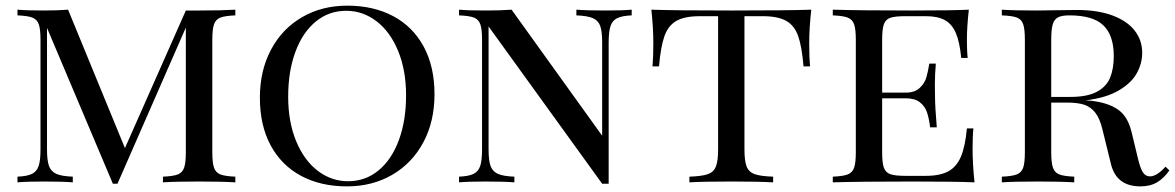

<svg xmlns="http://www.w3.org/2000/svg" viewBox="-20 -642 4137 676"><path d="M727.5 -502V-106Q727.5 -68.4 733.6 -51.3Q739.7 -34.2 756.1 -27.8Q772.5 -21.5 808.6 -20V0Q761.7 -2.9 681.6 -2.9Q595.7 -2.9 553.7 0V-20Q589.8 -21.5 606 -27.8Q622.1 -34.2 628.2 -51.3Q634.3 -68.4 634.3 -106V-544.9L393.6 4.9H377.4L145.5 -543.9V-116.2Q145.5 -77.6 152.3 -58.1Q159.2 -38.6 178 -30Q196.8 -21.5 236.3 -20V0Q200.7 -2.9 134.3 -2.9Q74.7 -2.9 41.5 0V-20Q76.2 -21.5 93 -30Q109.9 -38.6 116.2 -58.1Q122.6 -77.6 122.6 -116.2V-502Q122.6 -539.6 116.5 -556.6Q110.4 -573.7 94 -580.1Q77.6 -586.4 41.5 -587.9V-607.9Q74.2 -605 134.3 -605Q181.6 -605 219.7 -607.9L419.9 -120.6L634.3 -605H681.6Q761.7 -605 808.6 -607.9V-587.9Q772.5 -586.4 756.1 -580.1Q739.7 -573.7 733.6 -556.6Q727.5 -539.6 727.5 -502Z M1509.8 -310.1Q1509.8 -214.4 1470.5 -140.9Q1431.2 -67.4 1361.1 -26.6Q1291 14.2 1201.7 14.2Q1109.4 14.2 1040.3 -22.7Q971.2 -59.6 933.1 -129.9Q895 -200.2 895 -297.9Q895 -393.6 934.3 -467.3Q973.6 -541 1043.5 -581.5Q1113.3 -622.1 1202.6 -622.1Q1294.9 -622.1 1364.3 -585.2Q1433.6 -548.3 1471.7 -478Q1509.8 -407.7 1509.8 -310.1ZM994.6 -301.8Q994.6 -212.9 1022.7 -145Q1050.8 -77.1 1098.9 -40.5Q1147 -3.9 1205.6 -3.9Q1266.6 -3.9 1313 -42.2Q1359.4 -80.6 1384.5 -149.2Q1409.7 -217.8 1409.7 -306.2Q1409.7 -395 1381.6 -462.9Q1353.5 -530.8 1305.4 -567.4Q1257.3 -604 1198.7 -604Q1137.7 -604 1091.3 -565.7Q1044.9 -527.3 1019.8 -458.7Q994.6 -390.1 994.6 -301.8Z M2123 -492.2V4.9H2100.1L1700.2 -548.8V-116.2Q1700.2 -77.6 1707 -58.1Q1713.9 -38.6 1732.7 -30Q1751.5 -21.5 1791 -20V0Q1755.4 -2.9 1689 -2.9Q1629.4 -2.9 1596.2 0V-20Q1630.9 -21.5 1647.7 -30Q1664.6 -38.6 1670.9 -58.1Q1677.2 -77.6 1677.2 -116.2V-502Q1677.2 -539.6 1671.1 -556.6Q1665 -573.7 1648.7 -580.1Q1632.3 -586.4 1596.2 -587.9V-607.9Q1628.9 -605 1689 -605Q1744.1 -605 1781.2 -607.9L2100.1 -164.1V-492.2Q2100.1 -530.8 2093.5 -550Q2086.9 -569.3 2067.9 -577.9Q2048.8 -586.4 2009.3 -587.9V-607.9Q2044.9 -605 2111.3 -605Q2171.4 -605 2204.1 -607.9V-587.9Q2169.4 -586.4 2152.6 -577.9Q2135.7 -569.3 2129.4 -549.8Q2123 -530.3 2123 -492.2Z M2829.1 -490.2Q2829.1 -438.5 2832 -408.2H2809.1Q2803.2 -478 2790.3 -514.9Q2777.3 -551.8 2748.3 -568.4Q2719.2 -585 2665 -585H2601.1V-116.2Q2601.1 -74.7 2608.9 -55.4Q2616.7 -36.1 2637.2 -28.8Q2657.7 -21.5 2702.1 -20V0Q2650.4 -2.9 2555.2 -2.9Q2455.6 -2.9 2407.2 0V-20Q2451.7 -21.5 2472.2 -28.8Q2492.7 -36.1 2500.5 -55.4Q2508.3 -74.7 2508.3 -116.2V-585H2444.3Q2390.1 -585 2361.3 -568.4Q2332.5 -551.8 2319.3 -514.6Q2306.2 -477.5 2300.3 -408.2H2277.3Q2280.3 -439.9 2280.3 -490.2Q2280.3 -542.5 2273.4 -607.9Q2356.4 -605 2555.2 -605Q2753.4 -605 2836.4 -607.9Q2829.1 -543.9 2829.1 -490.2Z M3411.1 0Q3346.2 -2.9 3191.9 -2.9Q3007.3 -2.9 2912.1 0V-20Q2948.2 -21.5 2964.6 -27.8Q2981 -34.2 2987.1 -51.3Q2993.2 -68.4 2993.2 -106V-502Q2993.2 -539.6 2987.1 -556.6Q2981 -573.7 2964.6 -580.1Q2948.2 -586.4 2912.1 -587.9V-607.9Q3007.3 -605 3191.9 -605Q3332 -605 3391.1 -607.9Q3384.3 -547.9 3384.3 -500Q3384.3 -460.9 3387.2 -438H3364.3Q3358.9 -493.7 3345.5 -525.4Q3332 -557.1 3306.9 -571Q3281.7 -585 3240.2 -585H3167Q3130.9 -585 3114.5 -579.3Q3098.1 -573.7 3092 -556.6Q3085.9 -539.6 3085.9 -502V-315.9H3168.9Q3200.7 -315.9 3218 -332.3Q3235.4 -348.6 3241.2 -368.4Q3247.1 -388.2 3252 -418H3274.9Q3271.5 -378.9 3271.5 -343.8L3272 -306.2Q3272 -266.1 3278.3 -193.8H3254.9Q3251 -224.6 3243.9 -246.1Q3236.8 -267.6 3219 -281.7Q3201.2 -295.9 3168.9 -295.9H3085.9V-106Q3085.9 -68.4 3092 -51.5Q3098.1 -34.7 3114.5 -28.8Q3130.9 -22.9 3167 -22.9H3240.2Q3289.6 -22.9 3318.8 -38.8Q3348.1 -54.7 3363.3 -90.6Q3378.4 -126.5 3384.3 -189.9H3407.2Q3404.3 -163.1 3404.3 -118.2Q3404.3 -65.4 3411.1 0Z M3995.1 14.2Q3912.1 14.2 3892.1 -62L3861.3 -187Q3852.1 -225.1 3836.2 -245.4Q3820.3 -265.6 3797.4 -273.2Q3774.4 -280.8 3738.3 -280.8H3681.2V-106Q3681.2 -68.4 3687.3 -51.3Q3693.4 -34.2 3709.7 -27.8Q3726.1 -21.5 3762.2 -20V0Q3715.8 -2.9 3635.3 -2.9Q3548.8 -2.9 3507.3 0V-20Q3543.5 -21.5 3559.8 -27.8Q3576.2 -34.2 3582.3 -51.3Q3588.4 -68.4 3588.4 -106V-502Q3588.4 -540 3582.3 -557.1Q3576.2 -574.2 3560.1 -580.3Q3543.9 -586.4 3507.3 -587.9V-607.9Q3548.8 -605 3629.4 -605Q3646.5 -605 3731.4 -606.4L3770.5 -606.9Q3845.2 -606.9 3897.2 -587.4Q3949.2 -567.9 3975.3 -533.9Q4001.5 -500 4001.5 -456.1Q4001.5 -419.4 3982.9 -385Q3964.4 -350.6 3919.7 -324Q3875 -297.4 3802.2 -288.6Q3819.3 -288.1 3836.4 -285.2Q3889.6 -276.9 3920.7 -252.9Q3951.7 -229 3964.4 -175.8L3986.3 -85Q3994.6 -49.8 4003.9 -35.4Q4013.2 -21 4028.3 -21Q4053.2 -21 4083.5 -55.2L4097.2 -42Q4078.1 -14.6 4054 -0.2Q4029.8 14.2 3995.1 14.2ZM3681.2 -502V-300.8H3748.5Q3808.6 -300.8 3842.3 -319.1Q3876 -337.4 3888.7 -368.9Q3901.4 -400.4 3901.4 -444.8Q3901.4 -517.1 3865 -552.5Q3828.6 -587.9 3745.1 -587.9Q3718.3 -587.9 3704.8 -580.8Q3691.4 -573.7 3686.3 -555.7Q3681.2 -537.6 3681.2 -502Z"/></svg>

Font: TypoPRO Playfair Display SC
Style: Regular
Weight: 400
Designer: Claus Eggers Sørensen
Foundry: Claus Eggers Sørensen
Version: Version 1.004;PS 001.004;hotconv 1.0.70;makeotf.lib2.5.58329